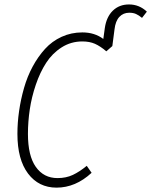

<svg xmlns="http://www.w3.org/2000/svg" viewBox="-20 -841 687 872"><path d="M565.9 -820.8Q612.3 -820.8 647 -788.1L625 -759.8Q610.8 -771.5 598.1 -777.3Q585.4 -783.2 566.9 -783.2Q540 -783.2 522.2 -764.4Q504.4 -745.6 500 -707L490.2 -631.8L462.9 -607.9Q435.5 -631.3 411.1 -642.1Q386.7 -652.8 354 -652.8Q302.2 -652.8 259.8 -625.7Q217.3 -598.6 189.5 -555.4Q161.6 -512.2 142.6 -456.1Q123.5 -399.9 115.2 -343.8Q106.9 -287.6 106.9 -232.9Q106.9 -133.3 142.8 -82.8Q178.7 -32.2 241.2 -32.2Q280.3 -32.2 310.8 -46.6Q341.3 -61 374 -87.9L396 -56.2Q323.2 11.2 236.8 11.2Q155.8 11.2 107.4 -52.7Q59.1 -116.7 59.1 -232.9Q59.1 -284.2 66.7 -336.7Q74.2 -389.2 89.1 -441.4Q104 -493.7 128.4 -538.8Q152.8 -584 184.6 -618.9Q216.3 -653.8 259.8 -673.8Q303.2 -693.8 354 -693.8Q409.7 -693.8 449.2 -664.1L456.1 -713.9Q463.4 -764.2 492.4 -792.5Q521.5 -820.8 565.9 -820.8Z"/></svg>

Font: Fira Sans Compressed ExtraLight
Style: Italic
Weight: 250
Width: 3
Italic angle: -8°
Designer: Carrois Corporate & Edenspiekermann AG
Foundry: Carrois Corporate GbR & Edenspiekermann AG
Version: Version 4.203;PS 004.203;hotconv 1.0.88;makeotf.lib2.5.64775